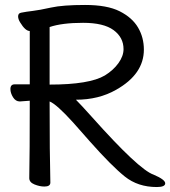

<svg xmlns="http://www.w3.org/2000/svg" viewBox="-20 -735 686 774"><path d="M180 -394Q341 -394 403 -431Q437 -452 457.5 -480.5Q478 -509 478 -537Q478 -584 438 -613.5Q398 -643 315 -643Q230 -643 180 -626ZM612 19Q536 19 483 -23.5Q430 -66 343 -164L275 -241Q208 -315 180 -326Q180 -115 183 1Q183 17 159 17Q140 17 119 8.5Q98 0 98 -17Q100 -116 100 -329L60 -326Q43 -326 32.5 -343Q22 -360 22 -376Q22 -395 39 -395H100V-610Q82 -610 61 -645Q53 -658 53 -669Q53 -682 66 -684Q86 -688 112 -691Q138 -694 185.5 -704.5Q233 -715 323 -715Q412 -715 462.5 -689.5Q513 -664 536.5 -624Q560 -584 560 -535Q560 -436 448 -373Q378 -333 286 -333Q307 -312 350 -264Q540 -51 599 -31Q646 -11 646 4Q646 19 612 19Z"/></svg>

Font: LXGW WenKai Medium
Style: Regular
Weight: 500
Designer: LXGW / Fontworks Inc.
Foundry: LXGW / Fontworks Inc.
Version: Version 1.501; October 10, 2024